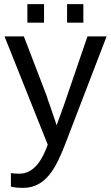

<svg xmlns="http://www.w3.org/2000/svg" viewBox="-20 -705 540 933"><path d="M93 208Q57 208 33 202V136Q51 139 74 139Q156 139 204 19L212 -2L2 -528H96L208 -236L213 -219Q216 -213 235 -156Q251 -111 255 -96L290 -192L405 -528H498L295 0Q261 87 234 125Q179 208 93 208ZM385 -595H306V-685H385ZM194 -595H113V-685H194Z"/></svg>

Font: Libra Sans
Style: Regular
Weight: 400
Foundry: Context Ltd
Version: Version 1.002